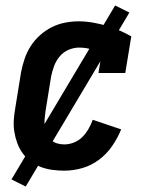

<svg xmlns="http://www.w3.org/2000/svg" viewBox="-20 -616 540 702"><path d="M215 8Q193 8 171 5Q149 2 129 -5.5Q109 -13 92 -26Q75 -39 63 -55.5Q51 -72 43.5 -92Q36 -112 32.5 -133.5Q29 -155 30.5 -177.5Q32 -200 36 -222L57 -352Q62 -377 70 -401Q78 -425 92 -447Q106 -469 126 -487Q146 -505 169 -516.5Q192 -528 217 -533Q242 -538 267 -538Q293 -538 319 -533.5Q345 -529 369 -522Q393 -515 416 -505Q439 -495 460 -483L438 -349H340L352 -423Q332 -431 311.5 -436.5Q291 -442 269 -442Q250 -442 231 -434Q212 -426 198.5 -410Q185 -394 178 -375Q171 -356 167 -337L146 -207Q144 -193 143 -179Q142 -165 144 -151.5Q146 -138 151.5 -126Q157 -114 166 -105Q175 -96 188 -92Q201 -88 215 -88Q233 -88 250.5 -95Q268 -102 281 -115Q294 -128 303.5 -144.5Q313 -161 319 -178L423 -143Q410 -111 390 -82Q370 -53 342 -32Q314 -11 281 -1.5Q248 8 215 8ZM74 66 22 40 401 -596 453 -570Z"/></svg>

Font: Iosevka Slab
Style: Bold Italic
Weight: 700
Italic angle: -9°
Monospace: yes
Designer: Belleve Invis
Foundry: Belleve Invis
Version: Version 11.1.0; ttfautohint (v1.8.3)